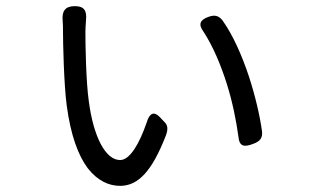

<svg xmlns="http://www.w3.org/2000/svg" viewBox="-20 -586 1020 625"><path d="M266 -38C298 3 335 19 371 19C430 19 475 -29 520 -145C528 -166 525 -178 518 -186L501 -204L499 -206C482 -223 467 -220 457 -186C435 -122 404 -65 371 -65C323 -65 284 -142 269 -257C260 -321 258 -438 258 -483C258 -491 259 -506 260 -521C263 -551 254 -566 224 -566C192 -566 181 -550 184 -518C185 -507 185 -496 185 -489C185 -446 188 -312 197 -244C210 -145 235 -79 266 -38ZM790 -338C768 -404 739 -471 704 -520C692 -535 679 -538 661 -532C631 -522 624 -507 643 -482C674 -434 699 -374 718 -314C737 -254 749 -193 756 -142C759 -109 774 -106 805 -118C826 -126 835 -136 833 -158C826 -209 811 -274 790 -338Z"/></svg>

Font: GenSenRounded2 TW R
Style: Regular
Weight: 400
Version: Version 2.100;PS 2.1;hotconv 16.6.51;makeotf.lib2.5.65220 DE